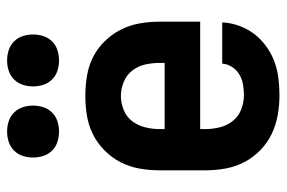

<svg xmlns="http://www.w3.org/2000/svg" viewBox="-153 -645 806 540"><g transform="rotate(-90 250.0 -375.0)"><path d="M252 8Q276 8 300.5 5Q325 2 347.5 -6.5Q370 -15 390 -29.5Q410 -44 424.5 -63Q439 -82 447.5 -105.5Q456 -129 457 -153H341Q340 -138 331.5 -125Q323 -112 310 -104.5Q297 -97 282 -94.5Q267 -92 252 -92Q232 -92 212.5 -99.5Q193 -107 180 -123Q167 -139 162 -159.5Q157 -180 157 -200V-215H459V-330Q459 -358 454 -386Q449 -414 436.5 -438.5Q424 -463 404 -483.5Q384 -504 359 -516.5Q334 -529 306 -533.5Q278 -538 250 -538Q222 -538 194.5 -533.5Q167 -529 142 -516.5Q117 -504 96.5 -483.5Q76 -463 63.5 -438.5Q51 -414 46 -386Q41 -358 41 -330V-200Q41 -172 46 -144Q51 -116 64 -91Q77 -66 97.5 -46Q118 -26 143 -14Q168 -2 196 3Q224 8 252 8ZM343 -315H157V-330Q157 -350 162 -370Q167 -390 179 -406Q191 -422 210.5 -430Q230 -438 250 -438Q270 -438 289.5 -430Q309 -422 321.5 -406Q334 -390 338.5 -370Q343 -350 343 -330ZM350 -612Q365 -612 379 -616.5Q393 -621 403.5 -631.5Q414 -642 418.5 -656Q423 -670 423 -685Q423 -700 418.5 -714Q414 -728 403.5 -738.5Q393 -749 379 -753.5Q365 -758 350 -758Q335 -758 321 -753.5Q307 -749 296.5 -738.5Q286 -728 281.5 -714Q277 -700 277 -685Q277 -670 281.5 -656Q286 -642 296.5 -631.5Q307 -621 321 -616.5Q335 -612 350 -612ZM150 -612Q165 -612 179 -616.5Q193 -621 203.5 -631.5Q214 -642 218.5 -656Q223 -670 223 -685Q223 -700 218.5 -714Q214 -728 203.5 -738.5Q193 -749 179 -753.5Q165 -758 150 -758Q135 -758 121 -753.5Q107 -749 96.5 -738.5Q86 -728 81.5 -714Q77 -700 77 -685Q77 -670 81.5 -656Q86 -642 96.5 -631.5Q107 -621 121 -616.5Q135 -612 150 -612Z"/></g></svg>

Font: Iosevka SS09
Style: Bold
Weight: 700
Monospace: yes
Designer: Belleve Invis
Foundry: Belleve Invis
Version: Version 5.2.1; ttfautohint (v1.8.3)